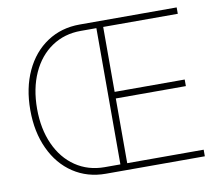

<svg xmlns="http://www.w3.org/2000/svg" viewBox="-78 -801 1037 896"><g transform="rotate(-10 440.5 -353.5)"><path d="M57.6 -353.5Q57.6 -458 95 -538.1Q132.3 -618.2 199.5 -662.6Q266.6 -707 353.5 -707H813.5V-676.8H460V-369.1H792V-337.9H460V-31.2H822.3V0H353.5Q266.6 0 199.5 -44.4Q132.3 -88.9 95 -169.2Q57.6 -249.5 57.6 -353.5ZM353.5 -31.2H427.7V-676.8H353.5Q275.9 -676.8 216.1 -636.5Q156.2 -596.2 123 -522.9Q89.8 -449.7 89.8 -353.5Q89.8 -258.8 122.8 -185.5Q155.8 -112.3 215.6 -71.8Q275.4 -31.2 353.5 -31.2Z"/></g></svg>

Font: Pretendard GOV Thin
Style: Regular
Weight: 100
Designer: Base glyphs from Inter by Rasmus Andersson; Hangeul glyphs from Noto Sans CJK(Source Han Sans) by Jang Soo-young and Kan
Foundry: Kil Hyung-jin
Version: Version 1.309